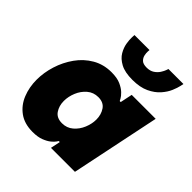

<svg xmlns="http://www.w3.org/2000/svg" viewBox="-211 -922 1076 1076"><g transform="rotate(45 327.0 -384.0)"><path d="M407 -592Q347 -592 312 -611Q277 -630 261 -657.5Q245 -685 240.5 -712.5Q236 -740 237 -759Q238 -778 238 -778H357Q357 -778 356 -766Q355 -754 358.5 -737.5Q362 -721 374.5 -709Q387 -697 415 -697Q442 -697 460 -709Q478 -721 488.5 -737.5Q499 -754 503 -766Q507 -778 507 -778H626Q626 -778 622 -759Q618 -740 606.5 -712.5Q595 -685 571 -657.5Q547 -630 507 -611Q467 -592 407 -592ZM295 -540Q339 -540 367 -527.5Q395 -515 411.5 -499Q428 -483 434.5 -470.5Q441 -458 441 -458H449L464 -530H654L544 0H354L366 -58H358Q358 -58 351 -47.5Q344 -37 328 -24Q312 -11 285 -0.5Q258 10 218 10Q153 10 110.5 -21Q68 -52 47.5 -103Q27 -154 27 -213Q27 -270 45 -327.5Q63 -385 97.5 -433.5Q132 -482 182 -511Q232 -540 295 -540ZM341 -389Q303 -389 275.5 -365.5Q248 -342 233.5 -307Q219 -272 219 -237Q219 -198 238.5 -169.5Q258 -141 300 -141Q338 -141 365.5 -164.5Q393 -188 407.5 -223Q422 -258 422 -292Q422 -331 402.5 -360Q383 -389 341 -389Z"/></g></svg>

Font: Be Vietnam Pro Black
Style: Italic
Weight: 900
Italic angle: -12°
Designer: Lam Bao, Tony Le, Vietanh Nguyen
Foundry: Yellow Type Foundry
Version: Version 1.002; ttfautohint (v1.8.3)